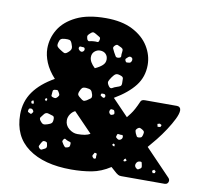

<svg xmlns="http://www.w3.org/2000/svg" viewBox="-80 -796 942 891"><g transform="rotate(10 391.5 -350.0)"><path d="M311 10Q182 10 108 -44Q34 -98 34 -201Q34 -262 67 -308.5Q100 -355 164 -391Q133 -425 119 -459Q105 -493 105 -524Q105 -573 130.5 -615Q156 -657 210 -683.5Q264 -710 349 -710Q425 -710 475.5 -684Q526 -658 551.5 -616.5Q577 -575 577 -529Q577 -473 544.5 -431Q512 -389 449 -352L524 -274Q524 -274 539.5 -294Q555 -314 573 -356Q577 -366 593 -366H744Q752 -366 757 -361Q762 -356 762 -348Q762 -332 749.5 -306.5Q737 -281 718 -252Q699 -223 678.5 -197.5Q658 -172 643 -155L762 -31Q768 -25 768 -17Q768 -10 763 -5Q758 0 750 0H546Q536 0 530.5 -3.5Q525 -7 521 -10L494 -34Q451 -6 406.5 2Q362 10 311 10ZM318 -628Q310 -633 304.5 -634.5Q299 -636 292 -630Q282 -622 279 -616.5Q276 -611 280 -599Q285 -589 291.5 -591Q298 -593 309 -594Q321 -595 328 -594Q335 -593 337 -604Q340 -615 334 -618.5Q328 -622 318 -628ZM442 -588Q431 -593 425 -596Q419 -599 411 -591Q403 -583 406 -576.5Q409 -570 414 -560Q420 -550 423.5 -543.5Q427 -537 438 -539Q450 -541 449 -548.5Q448 -556 450 -568Q451 -576 450 -580Q449 -584 442 -588ZM212 -565Q207 -579 199.5 -581Q192 -583 177 -582Q164 -581 158.5 -576.5Q153 -572 150 -559Q147 -547 150.5 -541.5Q154 -536 165 -529Q177 -521 184.5 -517.5Q192 -514 203 -524Q215 -534 216.5 -542.5Q218 -551 212 -565ZM263 -559Q258 -559 254.5 -559.5Q251 -560 249 -555Q246 -548 254 -541Q262 -534 269 -538Q278 -543 276 -553Q274 -558 271 -558.5Q268 -559 263 -559ZM338 -472Q360 -482 372.5 -493.5Q385 -505 385 -521Q385 -537 375 -547Q365 -557 348 -557Q334 -557 322.5 -547Q311 -537 311 -520Q311 -497 338 -472ZM497 -551Q489 -556 481 -549Q476 -544 472.5 -541Q469 -538 472 -531Q475 -524 479.5 -524Q484 -524 491 -525Q499 -526 502 -537Q504 -547 497 -551ZM475 -425Q475 -439 474.5 -447.5Q474 -456 460 -460Q446 -465 438.5 -461Q431 -457 422 -444Q413 -431 410 -423Q407 -415 417 -401Q425 -390 433.5 -395.5Q442 -401 455 -405Q465 -408 470 -411.5Q475 -415 475 -425ZM315 -375Q301 -376 295.5 -370.5Q290 -365 285 -352Q281 -341 284.5 -335.5Q288 -330 298 -323Q306 -316 311.5 -314.5Q317 -313 327 -319Q338 -326 344 -331Q350 -336 347 -349Q343 -364 337 -369Q331 -374 315 -375ZM399 -362Q394 -362 391 -362Q388 -362 387 -357Q385 -353 387.5 -351.5Q390 -350 394 -347Q401 -342 405 -345Q410 -348 408 -356Q406 -362 399 -362ZM191 -335Q187 -342 183 -342Q179 -342 171 -341Q165 -339 164 -335.5Q163 -332 163 -326Q163 -318 162 -313.5Q161 -309 168 -306Q176 -303 181 -303.5Q186 -304 192 -311Q198 -318 197 -322.5Q196 -327 191 -335ZM456 -297Q450 -298 446.5 -298Q443 -298 441 -293Q436 -283 444 -275Q448 -271 451 -272Q454 -273 460 -275Q464 -278 464 -280.5Q464 -283 463 -288Q461 -296 456 -297ZM144 -296 138 -295 135 -288 142 -282 146 -290ZM87 -268 83 -276 75 -271 76 -261 86 -259ZM680 -271 669 -268 672 -255 685 -256 689 -266ZM311 -157Q331 -157 345.5 -159.5Q360 -162 371 -169L283 -260Q270 -254 261 -240.5Q252 -227 252 -212Q252 -188 271 -172.5Q290 -157 311 -157ZM90 -229Q85 -238 75 -236Q70 -235 69 -232Q68 -229 67 -223Q67 -219 69 -218Q71 -217 75 -215Q79 -213 81 -212Q83 -211 86 -214Q90 -219 91.5 -221.5Q93 -224 90 -229ZM604 -230Q596 -235 591.5 -235.5Q587 -236 580 -230Q574 -224 574.5 -219.5Q575 -215 578 -207Q582 -199 584.5 -194.5Q587 -190 596 -191Q605 -192 608 -196Q611 -200 613 -210Q615 -218 613 -222Q611 -226 604 -230ZM191 -207Q191 -219 183.5 -221Q176 -223 164 -227Q150 -232 141 -219Q134 -210 129.5 -204Q125 -198 132 -188Q140 -177 147 -175Q154 -173 168 -178Q181 -182 186 -187.5Q191 -193 191 -207ZM521 -184Q519 -190 515.5 -189Q512 -188 507 -189Q502 -189 498.5 -190Q495 -191 493 -186Q491 -180 490.5 -176.5Q490 -173 496 -169Q504 -161 514 -167Q523 -173 521 -184ZM491 -139 484 -143 479 -137 483 -132 490 -130ZM274 -118Q266 -121 261.5 -124.5Q257 -128 252 -121Q247 -114 249 -109.5Q251 -105 256 -98Q261 -91 264.5 -88Q268 -85 276 -88Q284 -90 286 -94.5Q288 -99 288 -108Q288 -114 284 -115Q280 -116 274 -118ZM182 -80Q181 -88 179.5 -92Q178 -96 170 -98Q162 -99 159 -96Q156 -93 152 -86Q148 -78 145.5 -73Q143 -68 150 -61Q156 -55 161 -57.5Q166 -60 174 -64Q184 -68 182 -80ZM415 -70Q415 -76 416 -80Q417 -84 411 -85Q405 -87 404 -83.5Q403 -80 399 -75Q396 -69 400 -64Q403 -61 405 -59Q407 -57 411 -59Q416 -60 415.5 -63Q415 -66 415 -70ZM551 -84 545 -79 543 -71 551 -70 558 -76ZM631 -66Q629 -73 628.5 -77.5Q628 -82 621 -82Q607 -82 602 -69Q597 -57 608 -48Q614 -43 618 -45Q622 -47 628 -51Q632 -55 632 -58Q632 -61 631 -66ZM699 -50 691 -56 682 -49 687 -39 697 -41Z"/></g></svg>

Font: Rubik Moonrocks
Style: Regular
Weight: 400
Designer: Hubert and Fischer, NaN
Foundry: Hubert and Fischer, NaN
Version: Version 2.200